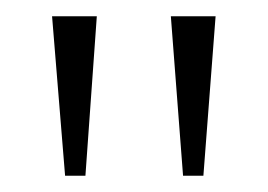

<svg xmlns="http://www.w3.org/2000/svg" viewBox="-20 -734 330 236"><path d="M205 -518 190 -714H245L230 -518ZM60 -518 44 -714H99L85 -518Z"/></svg>

Font: Noto Serif Khmer SemiCondensed ExtraLight
Style: Regular
Weight: 200
Width: 4
Designer: Danh Hong and the Monotype Design Team
Foundry: Monotype Imaging Inc.
Version: Version 2.004; ttfautohint (v1.8.4.7-5d5b)